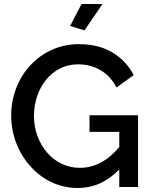

<svg xmlns="http://www.w3.org/2000/svg" viewBox="-20 -936 759 961"><path d="M388 -916 331 -806 403 -784 493 -916ZM671 0V-359H428V-276H577V-200Q490 -96 379 -96Q331 -96 289 -116Q247 -136 216 -172Q185 -208 167.5 -255Q150 -302 150 -355Q150 -406 165.5 -453Q181 -500 210 -536Q240 -573 281 -593.5Q322 -614 371 -614Q433 -614 483.5 -584.5Q534 -555 563 -498L649 -560Q612 -632 542.5 -673.5Q473 -715 374 -715Q303 -715 240.5 -687Q178 -659 132 -609Q86 -560 61 -494.5Q36 -429 36 -358Q36 -287 61 -221Q86 -155 132 -104Q178 -52 239 -23.5Q300 5 370 5Q487 5 577 -88V0Z"/></svg>

Font: RT Raleway SemiBold
Style: Regular
Weight: 400
Designer: Matt McInerney, Pablo Impallari, Rodrigo Fuenzalida — Edited by Milan Moffatt in April 2016
Foundry: Matt McInerney, Pablo Impallari, Rodrigo Fuenzalida — Edited by Milan Moffatt in April 2016
Version: Version 3.001